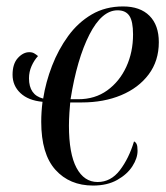

<svg xmlns="http://www.w3.org/2000/svg" viewBox="-20 -566 515 596"><path d="M269 10Q196 10 152 -39Q108 -88 108 -188Q108 -218 112 -250Q68 -254 43.5 -277Q19 -300 19 -334Q19 -368 35.5 -386Q52 -404 71 -404Q80 -404 86 -400.5Q92 -397 98 -392Q86 -379 78 -361Q70 -343 70 -323Q70 -271 114 -260Q122 -311 141.5 -361.5Q161 -412 191.5 -454Q222 -496 264.5 -521Q307 -546 362 -546Q415 -546 444 -517Q473 -488 473 -435Q473 -377 441.5 -335Q410 -293 356 -270.5Q302 -248 234 -248H198Q197 -241 195.5 -217Q194 -193 194 -176Q194 -89 217.5 -45Q241 -1 283 -1Q324 -1 352 -37.5Q380 -74 396 -127Q401 -125 404 -119Q407 -113 407 -98Q407 -75 391 -50Q375 -25 344 -7.5Q313 10 269 10ZM223 -258Q275 -258 313 -285.5Q351 -313 372 -358.5Q393 -404 393 -459Q393 -500 381.5 -517Q370 -534 345 -534Q296 -534 257.5 -458.5Q219 -383 199 -258Z"/></svg>

Font: Noto Serif Display ExtraCondensed
Style: Italic
Weight: 400
Width: 2
Italic angle: -12°
Designer: Monotype Design Team
Foundry: Monotype Imaging Inc.
Version: Version 2.009